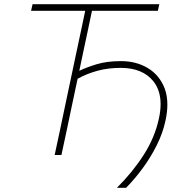

<svg xmlns="http://www.w3.org/2000/svg" viewBox="-20 -733 864 908"><path d="M533 155Q607.5 81 660 -1.2Q712.5 -83.5 731.5 -172.5Q739.5 -209 739.5 -240.5Q739.5 -306 705 -349Q654 -412 551 -412Q492 -412 441.8 -398.5Q391.5 -385 347 -360.5L321 -238Q307 -173 295.5 -116.5Q283.5 -60 270.5 0H238.5Q251.5 -60 263.5 -116.5Q275 -173 289 -238L338.5 -472Q351 -529.5 361.5 -580Q372 -630 383 -682H127L134 -713H733.5L726.5 -682H415Q404 -630 393.5 -580Q383 -529.5 370.5 -472L355 -398Q386 -413.5 435.8 -428.8Q485.5 -444 551.5 -444Q624.5 -444 679.2 -411Q734 -378 758.5 -315.5Q771.5 -281 771.5 -238.5Q771.5 -204 763 -164Q750.5 -104.5 721.5 -46.5Q692.5 11.5 654.5 63Q616.5 114.5 576.5 155Z"/></svg>

Font: Heraclito Thin
Style: Italic
Weight: 100
Italic angle: -12°
Designer: Kostas Bartsokas (font) & Cristiano Sobral (main changes)
Foundry: Kostas Bartsokas (font) & Cristiano Sobral (main changes)
Version: Version 1.00;July 8, 2020;FontCreator 13.0.0.2655 64-bit